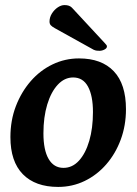

<svg xmlns="http://www.w3.org/2000/svg" viewBox="-20 -721 538 756"><path d="M209 15Q119 15 70 -35Q21 -85 21 -181Q21 -247 42.5 -303Q64 -359 101 -401.5Q138 -444 187 -467.5Q236 -491 291 -491Q380 -491 428 -440.5Q476 -390 476 -291Q476 -227 455.5 -171.5Q435 -116 398.5 -74Q362 -32 313.5 -8.5Q265 15 209 15ZM230 -60Q265 -60 291 -88.5Q317 -117 331.5 -166.5Q346 -216 346 -280Q346 -344 326.5 -380Q307 -416 268 -416Q234 -416 207.5 -387.5Q181 -359 166 -309.5Q151 -260 151 -196Q151 -130 171.5 -95Q192 -60 230 -60ZM392 -552 263 -691Q258 -696 251 -698.5Q244 -701 234 -701Q221 -701 207.5 -692Q194 -683 184.5 -668Q175 -653 175 -636Q175 -627 180 -621.5Q185 -616 196 -610L349 -525Q356 -522 361.5 -521.5Q367 -521 372 -521Q382 -521 391.5 -526Q401 -531 401 -538Q401 -542 398.5 -544.5Q396 -547 392 -552Z"/></svg>

Font: Alkatra Medium
Style: Regular
Weight: 500
Designer: Suman Bhandary
Version: Version 1.100;gftools[0.9.22]